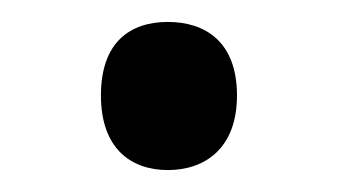

<svg xmlns="http://www.w3.org/2000/svg" viewBox="-20 -440 308 175"><path d="M72 -353C72 -305 99 -285 133 -285C167 -285 196 -305 196 -353C196 -402 167 -420 133 -420C99 -420 72 -402 72 -353Z"/></svg>

Font: Noto Sans Buginese
Style: Regular
Weight: 400
Designer: Monotype Design Team
Foundry: Monotype Imaging Inc.
Version: Version 2.002